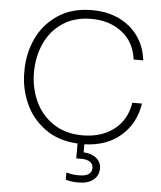

<svg xmlns="http://www.w3.org/2000/svg" viewBox="-63 -803 919 1095"><g transform="rotate(5 396.5 -256.0)"><path d="M354 227V186Q387 196 427 196Q500 196 500 147Q500 126 482.5 113.5Q465 101 434 101H403V16Q291 10 214.5 -46.5Q138 -103 101.5 -187Q65 -271 65 -359V-374Q65 -470 104.5 -555.5Q144 -641 224 -695Q304 -749 420 -749Q508 -749 575.5 -716.5Q643 -684 684.5 -625.5Q726 -567 735 -489H680Q667 -589 595.5 -644Q524 -699 420 -699Q325 -699 257 -654Q189 -609 154.5 -533Q120 -457 120 -366Q120 -279 154.5 -203Q189 -127 258.5 -80Q328 -33 427 -33Q534 -33 606 -88Q678 -143 694 -243H749Q732 -129 651 -58Q570 13 442 17V63Q488 65 515.5 88Q543 111 543 146Q543 188 512 212.5Q481 237 427 237Q384 237 354 227Z"/></g></svg>

Font: Sora-SIA ExtraLight
Style: Regular
Weight: 200
Designer: Jonathan Barnbrook, Julián Moncada
Foundry: Barnbrook Fonts
Version: Version 2.000